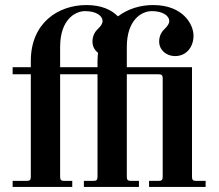

<svg xmlns="http://www.w3.org/2000/svg" viewBox="-20 -740 866 760"><path d="M30 0H266V-24H234C222 -24 218 -28 218 -40V-446H366V-40C366 -28 362 -24 350 -24H312V0H530V-24H498C486 -24 482 -28 482 -40V-446H608C620 -446 624 -442 624 -430V-40C624 -28 620 -24 608 -24H570V0H794V-24H756C744 -24 740 -28 740 -40V-474H482V-554C482 -661 540 -696 581 -696C625 -696 650 -677 650 -657C650 -647 643 -636 632 -626C622 -617 610 -600 610 -576C610 -542 638 -518 673 -518C718 -518 746 -554 746 -599C746 -642 706 -720 586 -720C537 -720 488 -706 448 -676H446C421 -701 382 -720 322 -720C210 -720 102 -649 102 -499V-474H30V-446H102V-40C102 -28 98 -24 86 -24H30ZM218 -474V-554C218 -661 276 -696 317 -696C361 -696 386 -677 386 -657C386 -647 379 -636 368 -626C358 -617 346 -600 346 -576C346 -557 354 -542 368 -531C367 -521 366 -510 366 -499V-474Z"/></svg>

Font: Old Standard
Style: Bold
Weight: 700
Designer: Alexey Kryukov <alexios@thessalonica.org.ru>
Version: Version 2.0.2